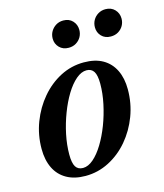

<svg xmlns="http://www.w3.org/2000/svg" viewBox="-104 -749 717 839"><g transform="rotate(-15 254.5 -329.0)"><path d="M299.5 -469.5Q350.5 -469.5 385 -449.8Q419.5 -430 437.5 -393.2Q455.5 -356.5 455.5 -306Q455.5 -243 434 -186Q412.5 -129 374.5 -84.2Q336.5 -39.5 286.5 -13.8Q236.5 12 180 12Q130 12 95 -7.8Q60 -27.5 42 -64.2Q24 -101 24 -151.5Q24 -214.5 45.8 -271.5Q67.5 -328.5 105.5 -373.2Q143.5 -418 193.2 -443.8Q243 -469.5 299.5 -469.5ZM178 -24.5Q201.5 -24.5 225.2 -45Q249 -65.5 270.5 -100.8Q292 -136 308.8 -179.8Q325.5 -223.5 335.5 -270.5Q345.5 -317.5 345.5 -361Q345.5 -399.5 334.8 -416.2Q324 -433 302 -433Q278.5 -433 254.5 -412.5Q230.5 -392 209 -356.8Q187.5 -321.5 170.8 -277.5Q154 -233.5 144.2 -186.8Q134.5 -140 134.5 -96.5Q134.5 -58 145 -41.2Q155.5 -24.5 178 -24.5ZM253.5 -548Q227.5 -548 211.5 -564.5Q195.5 -581 195.5 -604.5Q195.5 -622.5 204 -637Q212.5 -651.5 227 -660.5Q241.5 -669.5 260.5 -669.5Q286.5 -669.5 302.2 -652.8Q318 -636 318 -612Q318 -594.5 309.8 -580Q301.5 -565.5 287 -556.8Q272.5 -548 253.5 -548ZM444 -548Q418 -548 402.2 -564.5Q386.5 -581 386.5 -604.5Q386.5 -622.5 394.8 -637Q403 -651.5 417.8 -660.5Q432.5 -669.5 451 -669.5Q477 -669.5 493 -652.8Q509 -636 509 -612Q509 -594.5 500.8 -580Q492.5 -565.5 478 -556.8Q463.5 -548 444 -548Z"/></g></svg>

Font: Newsreader 36pt SemiBold
Style: Italic
Weight: 600
Italic angle: -17°
Designer: Hugues Gentile
Foundry: Production Type
Version: Version 1.003